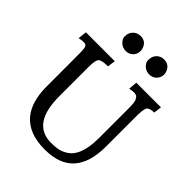

<svg xmlns="http://www.w3.org/2000/svg" viewBox="-271 -1138 1293 1293"><g transform="rotate(45 375.0 -492.0)"><path d="M499 -684.6 504.4 -747.1H739.3L731.9 -690.4Q685.5 -690.4 673.8 -668.9Q664.1 -650.4 664.1 -582.5V-297.9Q664.1 -147.5 595.9 -70.1Q527.8 7.3 385.3 7.3Q235.4 7.3 162.1 -77.6Q95.2 -155.8 95.2 -301.3V-495.1L94.7 -586.9V-615.2Q94.7 -667.5 87.6 -677.7Q80.6 -688 73.2 -689.2Q65.9 -690.4 58.6 -690.4Q43.5 -690.4 17.6 -684.6L24.4 -747.1H299.3L292 -690.4Q231.9 -690.4 216.8 -674.3Q202.1 -658.7 202.1 -596.2V-315.4Q202.1 -54.7 384.8 -54.7Q447.8 -54.7 479.5 -68.8Q511.2 -83 530 -101.1Q548.8 -119.1 562.5 -147.5Q590.3 -207.5 590.3 -310.5V-584Q590.3 -644 581.8 -662.1Q573.2 -680.2 563.7 -685.3Q554.2 -690.4 540 -690.4Q525.9 -690.4 499 -684.6ZM474.1 -868.2Q452.6 -888.2 452.6 -910.4Q452.6 -932.6 458.3 -946Q463.9 -959.5 474.1 -969.7Q495.1 -990.7 526.9 -990.7Q573.7 -990.7 592.3 -946.3Q598.1 -932.6 598.1 -917.7Q598.1 -902.8 592.5 -890.1Q586.9 -877.4 577.4 -867.9Q567.9 -858.4 554.9 -853Q542 -847.7 526.6 -847.7Q511.2 -847.7 497.6 -853Q483.9 -858.4 474.1 -868.2ZM250.5 -868.2Q228.5 -888.7 228.5 -910.6Q228.5 -932.6 234.4 -946Q240.2 -959.5 250.5 -969.7Q271.5 -990.7 304.2 -990.7Q350.6 -990.7 368.7 -946.3Q374 -932.6 374 -917.7Q374 -902.8 368.7 -890.1Q363.3 -877.4 354 -867.9Q344.7 -858.4 331.8 -853Q318.8 -847.7 303.5 -847.7Q288.1 -847.7 274.2 -853Q260.3 -858.4 250.5 -868.2Z"/></g></svg>

Font: HeadlandOne
Style: Regular
Weight: 400
Designer: Gary Lonergan
Foundry: Sorkin Type Co.
Version: Version 1.002